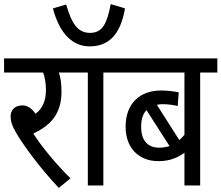

<svg xmlns="http://www.w3.org/2000/svg" viewBox="-20 -908 1084 940"><path d="M325 -35C259 -100 189 -183 143 -254C223 -292 281 -346 281 -459C281 -500 276 -531 268 -553H351V-622H0V-553H191C199 -533 205 -499 205 -469C205 -416 189 -377 154 -351C136 -377 115 -392 89 -392C49 -392 32 -365 32 -339C32 -317 37 -295 60 -256C92 -201 174 -87 268 12Z M592 -867 522 -888C505 -798 484 -747 421 -747C361 -747 331 -792 304 -886L239 -867C273 -738 339 -681 419 -681C508 -681 569 -733 592 -867ZM486 -553H570V-622H338V-553H410V0H486Z M1044 -553V-622H558V-553H883V-248C875 -239 867 -230 858 -222L748 -395C757 -397 767 -398 777 -398C802 -398 829 -394 850 -389L855 -456C837 -460 798 -465 770 -465C663 -465 595 -401 595 -287C595 -186 657 -119 756 -119C814 -119 852 -138 883 -160V0H960V-553ZM671 -288C671 -324 680 -351 697 -369L810 -193C795 -188 779 -185 760 -185C708 -185 671 -214 671 -288Z"/></svg>

Font: Noto Sans Condensed
Style: Italic
Weight: 400
Width: 3
Italic angle: -12°
Designer: Monotype Design Team
Foundry: Monotype Imaging Inc.
Version: Version 2.013